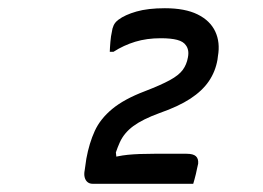

<svg xmlns="http://www.w3.org/2000/svg" viewBox="-20 -811 640 467"><path d="M450 -364Q447 -364 429.5 -364Q412 -364 385.5 -364Q359 -364 330 -364Q301 -364 274.5 -364Q248 -364 229 -364Q210 -364 205 -364Q198 -364 193 -368Q188 -372 186 -379.5Q184 -387 186 -397L190 -425Q197 -463 210.5 -492.5Q224 -522 253 -546Q282 -570 332 -589Q371 -604 393 -616Q415 -628 424.5 -641Q434 -654 437 -671Q439 -681 437.5 -688.5Q436 -696 432 -701Q426 -710 411 -714Q396 -718 371 -718Q337 -718 309 -709.5Q281 -701 256 -685H247Q247 -689 247.5 -695.5Q248 -702 248.5 -709Q249 -716 250 -722.5Q251 -729 252 -733Q253 -742 256.5 -749.5Q260 -757 268 -763Q284 -775 312 -783Q340 -791 381 -791Q430 -791 460.5 -776Q491 -761 503.5 -734.5Q516 -708 510 -674L509 -666Q504 -637 488 -613.5Q472 -590 443 -571Q414 -552 368 -536Q327 -521 304.5 -504.5Q282 -488 271.5 -465Q261 -442 252 -407L260 -457L265 -412L240 -424Q266 -432 291 -434.5Q316 -437 355 -437H434Q450 -437 456.5 -431Q463 -425 462 -413Q461 -409 459.5 -402Q458 -395 456.5 -388Q455 -381 453 -374.5Q451 -368 450 -364Z"/></svg>

Font: Rec Mono Semicasual
Style: Italic
Weight: 400
Italic angle: -10°
Version: Version 1.085; ttfautohint (v1.8.4.7-5d5b)